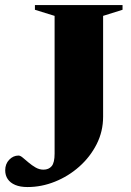

<svg xmlns="http://www.w3.org/2000/svg" viewBox="-20 -725 517 756"><path d="M386 -265.5Q386 -207.5 360.5 -157.2Q335 -107 292.2 -69Q249.5 -31 196.5 -9.8Q143.5 11.5 88.5 11.5Q59.5 11.5 40 3.2Q20.5 -5 10.5 -19.8Q0.5 -34.5 0.5 -54.5Q0.5 -79.5 16.2 -96Q32 -112.5 53 -112.5Q60 -112.5 70 -104Q80 -95.5 92.8 -84.8Q105.5 -74 120.2 -65.5Q135 -57 151 -57Q172 -57 183.5 -70.8Q195 -84.5 195 -120V-662.5L117.5 -686.5V-705H462.5V-686.5L386 -662.5Z"/></svg>

Font: Newsreader 60pt
Style: Bold
Weight: 700
Designer: Hugues Gentile
Foundry: Production Type
Version: Version 1.003